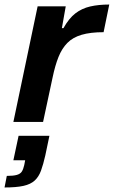

<svg xmlns="http://www.w3.org/2000/svg" viewBox="-29 -538 502 847"><path d="M30 0 137 -510H261L244 -414H251Q275 -457 303.5 -479Q332 -501 369 -509.5Q406 -518 453 -518L428 -396Q370 -396 331 -384.5Q292 -373 268 -348.5Q244 -324 229 -286.5Q214 -249 203 -196L161 0ZM-9 289 1 238Q30 238 45.5 233.5Q61 229 67.5 218.5Q74 208 78 190L82 169H30L53 61H189L171 147Q162 187 152 214.5Q142 242 124 258.5Q106 275 74.5 282Q43 289 -9 289Z"/></svg>

Font: Saira SemiExpanded SemiBold
Style: Italic
Weight: 600
Width: 6
Italic angle: -12°
Designer: Hector Gatti with collaboration of the Omnibus-Type team
Foundry: Omnibus-Type
Version: Version 1.101